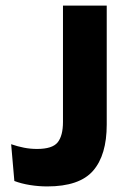

<svg xmlns="http://www.w3.org/2000/svg" viewBox="-20 -659 456 689"><path d="M149.5 10Q118.5 10 87.5 5Q56.5 0 31.5 -9.5L20 -141.5Q43 -133.5 66 -129Q89 -124.5 113 -124.5Q168 -124.5 187 -148.2Q206 -172 206 -221.5V-639H363V-212Q363 -102.5 314 -46.2Q265 10 149.5 10Z"/></svg>

Font: Anek Bangla Medium
Style: Bold
Weight: 700
Version: Version 1.003